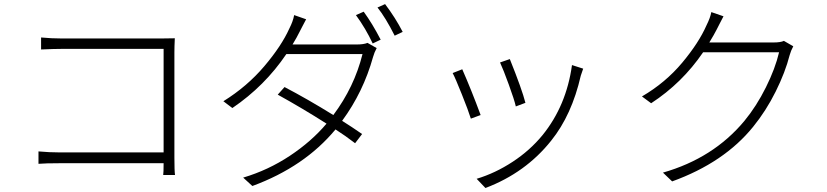

<svg xmlns="http://www.w3.org/2000/svg" viewBox="-20 -854 4040 938"><path d="M835 1H777.3Q779.3 -10.7 779.3 -56.6H272.5Q203.1 -56.6 168 -53.7V-114.3Q221.7 -109.4 271.5 -109.4H779.3V-615.2H283.2Q245.1 -615.2 180.7 -612.3V-670.9Q232.4 -666 282.2 -666H766.6Q811.5 -666 834 -667Q832 -624 832 -598.6V-83Q832 -19.5 835 1Z M1409.2 -636.7H1722.7Q1756.8 -636.7 1775.4 -644.5L1820.3 -619.1Q1808.6 -597.7 1802.7 -576.2Q1754.9 -404.3 1651.4 -263.7Q1698.2 -234.4 1749 -199.2L1714.8 -154.3Q1668 -190.4 1619.1 -221.7Q1467.8 -39.1 1212.9 54.7L1168 13.7Q1290 -22.5 1396 -92.8Q1502 -163.1 1575.2 -250Q1457 -325.2 1336.9 -391.6L1370.1 -428.7Q1480.5 -371.1 1608.4 -292Q1710.9 -428.7 1751 -589.8H1378.9Q1273.4 -433.6 1115.2 -326.2L1071.3 -359.4Q1187.5 -431.6 1271.5 -530.8Q1355.5 -629.9 1393.6 -714.8Q1412.1 -751 1417 -780.3L1475.6 -759.8Q1468.8 -747.1 1456.5 -723.6Q1444.3 -700.2 1442.4 -696.3Q1431.6 -673.8 1409.2 -636.7ZM1718.8 -780.3 1756.8 -796.9Q1798.8 -739.3 1839.8 -660.2L1800.8 -641.6Q1766.6 -714.8 1718.8 -780.3ZM1824.2 -817.4 1861.3 -834Q1912.1 -766.6 1947.3 -698.2L1908.2 -679.7Q1863.3 -768.6 1824.2 -817.4Z M2422.9 -548.8 2470.7 -565.4Q2530.3 -417 2546.9 -351.6L2500 -334Q2493.2 -365.2 2465.8 -440.4Q2438.5 -515.6 2422.9 -548.8ZM2774.4 -536.1 2829.1 -518.6Q2826.2 -511.7 2817.4 -484.4Q2773.4 -292 2672.9 -167Q2547.9 -9.8 2351.6 64.5L2308.6 19.5Q2399.4 -7.8 2484.4 -63.5Q2569.3 -119.1 2630.9 -194.3Q2747.1 -337.9 2774.4 -536.1ZM2191.4 -497.1 2238.3 -515.6Q2282.2 -416 2328.1 -292L2280.3 -274.4Q2268.6 -312.5 2236.3 -393.1Q2204.1 -473.6 2191.4 -497.1Z M3809.6 -654.3 3855.5 -627.9Q3843.8 -606.4 3837.9 -585Q3816.4 -501 3769.5 -406.7Q3722.7 -312.5 3659.2 -234.4Q3517.6 -59.6 3263.7 32.2L3218.8 -10.7Q3464.8 -81.1 3616.2 -262.7Q3675.8 -335 3721.7 -427.2Q3767.6 -519.5 3786.1 -598.6H3415Q3312.5 -448.2 3161.1 -349.6L3116.2 -382.8Q3231.4 -450.2 3313 -547.9Q3394.5 -645.5 3431.6 -730.5Q3450.2 -767.6 3455.1 -794.9L3514.6 -774.4Q3507.8 -762.7 3495.6 -737.8Q3483.4 -712.9 3481.4 -710Q3469.7 -686.5 3445.3 -646.5H3757.8Q3793.9 -646.5 3809.6 -654.3Z"/></svg>

Font: Gen Shin Gothic Monospace Light
Style: Regular
Weight: 300
Designer: [Source Han Sans]
Ryoko NISHIZUKA  (kana & ideographs); Paul D. Hunt (Latin, Greek & Cyrillic); Wenlong ZHANG  (bopomofo
Version: Version 1.002.20150607